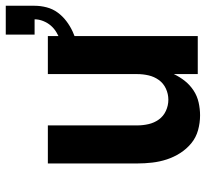

<svg xmlns="http://www.w3.org/2000/svg" viewBox="-44 -662 714 666"><g transform="rotate(-90 313.0 -329.0)"><path d="M246 8Q220 8 194.5 1Q169 -6 149 -22.5Q129 -39 115 -61Q101 -83 93 -107.5Q85 -132 82 -158Q79 -184 79 -210V-520H211V-210Q211 -190 215.5 -170.5Q220 -151 231.5 -135Q243 -119 261.5 -110.5Q280 -102 300 -102Q320 -102 338.5 -110.5Q357 -119 368.5 -135Q380 -151 384.5 -170.5Q389 -190 389 -210V-520H521V0H389V-83Q379 -62 365 -44.5Q351 -27 332 -14.5Q313 -2 290.5 3Q268 8 246 8ZM455 -410 445 -462Q461 -464 476 -467.5Q491 -471 505.5 -476.5Q520 -482 533.5 -490Q547 -498 557 -509.5Q567 -521 573 -536Q579 -551 579 -566H526V-666H626V-566Q626 -545 620.5 -524Q615 -503 602.5 -486Q590 -469 573 -456Q556 -443 536.5 -434Q517 -425 496.5 -419Q476 -413 455 -410Z"/></g></svg>

Font: Iosevka SS04 XBd Ex
Style: Regular
Weight: 800
Width: 7
Monospace: yes
Designer: Belleve Invis
Foundry: Belleve Invis
Version: Version 19.0.0; ttfautohint (v1.8.4)